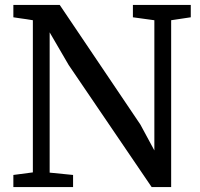

<svg xmlns="http://www.w3.org/2000/svg" viewBox="-20 -763 814 783"><path d="M34.5 0V-49.5L114 -60V-680.5Q101 -683 87.5 -684.8Q74 -686.5 61 -688.5Q48 -690.5 34.5 -692.5V-743H223.5L552.5 -255L609.5 -149.5V-680.5L522 -692.5V-743H758V-692.5L678 -680.5V0H598.5L260 -498L182.5 -631V-59L278 -49.5V0Z"/></svg>

Font: Merriweather Light 18pt
Style: Regular
Weight: 400
Version: Version 2.100